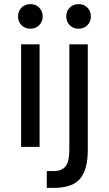

<svg xmlns="http://www.w3.org/2000/svg" viewBox="-20 -716 532 936"><path d="M83 -500H173V0H83ZM128 -576Q102 -576 85 -593Q68 -610 68 -636Q68 -662 85 -679Q102 -696 128 -696Q154 -696 171 -679Q188 -662 188 -636Q188 -610 171 -593Q154 -576 128 -576ZM208 118H241Q281 118 299.5 95Q318 72 318 15V-500H408V15Q408 65 398 100.5Q388 136 368 158Q348 180 316 190Q284 200 241 200H208ZM363 -576Q337 -576 320 -593Q303 -610 303 -636Q303 -662 320 -679Q337 -696 363 -696Q389 -696 406 -679Q423 -662 423 -636Q423 -610 406 -593Q389 -576 363 -576Z"/></svg>

Font: Retni Sans Medium
Style: Regular
Weight: 500
Designer: Vitaly Kuzmin
Foundry: ParaType Ltd.
Version: Version 1.00;March 2, 2019;FontCreator 11.5.0.2425 64-bit; t